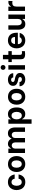

<svg xmlns="http://www.w3.org/2000/svg" viewBox="2513 -3326 1021 6087"><g transform="rotate(-90 3023.5 -282.5)"><path d="M294 9C365 9 421 -11 462 -52C503 -92 527 -143 536 -204H401C392 -144 355 -104 295 -104C254 -104 225 -120 206 -151C187 -182 177 -221 177 -267C177 -312 187 -350 206 -381C225 -412 254 -428 295 -428C356 -428 392 -388 401 -328H536C527 -389 503 -440 462 -481C421 -521 365 -541 294 -541C238 -541 191 -528 153 -502C77 -450 41 -362 41 -267C41 -219 50 -174 69 -132C105 -48 182 9 294 9Z M866 8C1034 8 1119 -120 1119 -267C1119 -414 1034 -540 866 -540C811 -540 764 -527 726 -502C650 -451 614 -364 614 -265C614 -118 699 8 866 8ZM866 -104C828 -104 799 -120 780 -151C760 -182 750 -220 750 -267C750 -360 789 -428 866 -428C943 -428 983 -360 983 -267C983 -220 973 -182 954 -151C934 -120 905 -104 866 -104Z M1217 0H1356V-311C1356 -380 1401 -421 1456 -421C1509 -421 1552 -383 1552 -311V0H1691V-311C1691 -380 1736 -421 1791 -421C1844 -421 1887 -383 1887 -311V0H2026V-325C2026 -356 2021 -388 2010 -421C1988 -487 1935 -541 1843 -541C1790 -541 1751 -528 1726 -501C1701 -474 1684 -449 1676 -428H1669C1667 -436 1661 -449 1650 -467C1628 -502 1580 -541 1511 -541C1466 -541 1432 -529 1409 -506C1386 -483 1370 -462 1363 -443H1356V-528H1217Z M2452 8C2519 8 2570 -17 2607 -67C2643 -117 2661 -183 2661 -265C2661 -349 2643 -416 2607 -466C2570 -516 2518 -541 2451 -541C2406 -541 2370 -531 2345 -511C2320 -490 2302 -469 2291 -446H2283V-528H2144V208H2283V-91H2291C2303 -66 2322 -44 2347 -23C2372 -2 2407 8 2452 8ZM2402 -102C2363 -102 2333 -118 2313 -150C2293 -182 2283 -220 2283 -265C2283 -309 2293 -347 2313 -379C2333 -411 2363 -427 2402 -427C2442 -427 2472 -411 2492 -380C2511 -348 2521 -310 2521 -266C2521 -221 2511 -182 2492 -150C2472 -118 2442 -102 2402 -102Z M3000 8C3168 8 3253 -120 3253 -267C3253 -414 3168 -540 3000 -540C2945 -540 2898 -527 2860 -502C2784 -451 2748 -364 2748 -265C2748 -118 2833 8 3000 8ZM3000 -104C2962 -104 2933 -120 2914 -151C2894 -182 2884 -220 2884 -267C2884 -360 2923 -428 3000 -428C3077 -428 3117 -360 3117 -267C3117 -220 3107 -182 3088 -151C3068 -120 3039 -104 3000 -104Z M3547 8C3664 8 3754 -58 3754 -159C3754 -204 3739 -238 3710 -263C3681 -287 3645 -304 3602 -313L3536 -326C3497 -333 3468 -351 3468 -383C3468 -418 3496 -441 3537 -441C3586 -441 3610 -408 3610 -376V-373H3745V-377C3745 -463 3669 -541 3542 -541C3485 -541 3438 -527 3401 -499C3364 -470 3346 -431 3346 -381C3346 -332 3362 -296 3394 -272C3426 -248 3462 -232 3501 -225L3561 -213C3597 -208 3624 -189 3624 -157C3624 -121 3594 -99 3550 -99C3497 -99 3468 -132 3468 -168V-174H3333V-168C3333 -78 3412 8 3547 8Z M3929 -619C3973 -619 4006 -653 4006 -696C4006 -739 3973 -773 3929 -773C3885 -773 3852 -740 3852 -696C3852 -653 3885 -619 3929 -619ZM3861 0H3999V-528H3861Z M4445 -420V-528H4327V-700H4189V-528H4100V-420H4188V-155C4188 -121 4191 -93 4197 -72C4209 -28 4253 4 4350 4C4386 4 4430 -1 4445 -4V-100C4430 -97 4416 -96 4402 -96C4378 -96 4361 -99 4350 -106C4329 -119 4327 -138 4327 -185V-420Z M4786 8C4913 8 4996 -65 5024 -169H4888C4872 -128 4835 -102 4783 -102C4750 -102 4722 -114 4700 -137C4678 -160 4667 -187 4667 -219V-227H5029V-265C5029 -444 4935 -541 4787 -541C4731 -541 4684 -528 4646 -502C4570 -450 4534 -362 4534 -266C4534 -218 4543 -173 4562 -132C4598 -48 4675 8 4786 8ZM4671 -317C4674 -393 4716 -440 4785 -440C4850 -440 4893 -401 4896 -317Z M5606 -528H5467V-229C5467 -157 5433 -105 5364 -105C5300 -105 5264 -153 5264 -229V-528H5126V-206C5126 -151 5140 -101 5167 -57C5194 -12 5242 10 5309 10C5384 10 5436 -32 5460 -84H5467V0H5606Z M5721 0H5858V-264C5858 -364 5897 -404 5980 -404C5999 -404 6016 -402 6033 -397L6039 -524C6029 -527 6017 -528 6003 -528C5930 -528 5882 -491 5865 -444H5858V-528H5721Z"/></g></svg>

Font: Be Vietnam
Style: Bold
Weight: 700
Designer: Gabriel Lam
Foundry: TypeRant
Version: Version 4.000